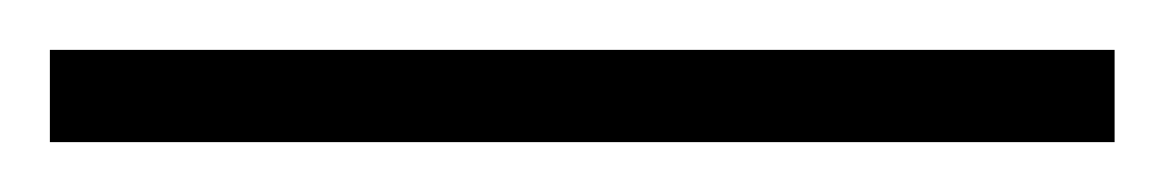

<svg xmlns="http://www.w3.org/2000/svg" viewBox="-24 63 467 77"><path d="M-4 120V83H423V120Z"/></svg>

Font: Noto Serif Georgian SemiCondensed Thin
Style: Regular
Weight: 100
Width: 4
Designer: Monotype Design Team, Akaki Razmadze
Foundry: Google LLC
Version: Version 2.003; ttfautohint (v1.8.4.7-5d5b)